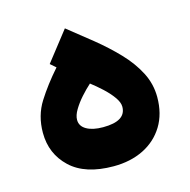

<svg xmlns="http://www.w3.org/2000/svg" viewBox="-81 -582 653 660"><g transform="rotate(-15 245.5 -252.5)"><path d="M143.1 -381.3 123.5 -398.4 205.6 -503.4Q249.5 -468.8 293 -433.6Q336.4 -398.4 372.3 -360.8Q408.2 -323.2 429.7 -281.7Q451.2 -240.2 451.2 -193.4Q451.2 -133.8 424.8 -90.8Q398.4 -47.9 352.1 -24.9Q305.7 -2 245.6 -2Q144.5 -2 92 -51.5Q39.6 -101.1 39.6 -175.8Q39.6 -236.8 69.6 -284.4Q99.6 -332 143.1 -381.3ZM326.7 -192.4Q326.7 -208 312.7 -227.3Q298.8 -246.6 278.6 -265.1Q258.3 -283.7 239.7 -297.9Q222.7 -282.7 205.3 -263.2Q188 -243.7 176.3 -224.1Q164.6 -204.6 164.6 -188.5Q164.6 -166 186.3 -153.6Q208 -141.1 245.1 -141.1Q326.7 -141.1 326.7 -192.4Z"/></g></svg>

Font: Vazirmatn RD FD ExtraBold
Style: Regular
Weight: 800
Designer: Saber Rastikerdar
Foundry: Saber Rastikerdar
Version: Version 33.003